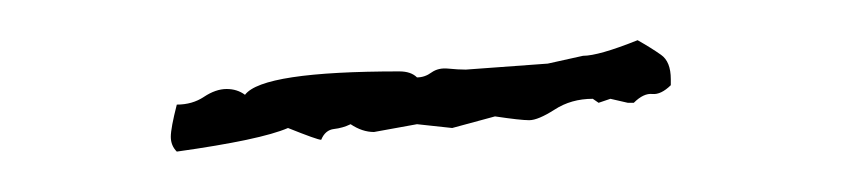

<svg xmlns="http://www.w3.org/2000/svg" viewBox="-20 -316 424 96"><path d="M253.9 -284.2 271.5 -288.1Q279.3 -288.1 298.8 -295.9Q305.7 -292 310.5 -288.6Q315.4 -285.2 315.4 -276.4V-273.4Q310.5 -268.6 306.2 -269Q301.8 -269.5 296.9 -264.6H293.9L285.2 -266.6L279.3 -264.6L276.4 -266.6Q265.6 -266.6 257.3 -261.2Q249 -255.9 244.6 -255.9Q240.2 -255.9 227.5 -257.8L206.1 -252L188.5 -253.9L167 -250Q161.1 -250 155.3 -253.9Q151.4 -252 147 -251.5Q142.6 -251 140.6 -246.1Q138.7 -246.1 124 -252Q110.4 -246.1 68.4 -240.2Q65.4 -243.2 65.4 -247.6Q65.4 -252 68.4 -263.7Q76.2 -263.7 82 -267.6Q87.9 -271.5 93.3 -271.5Q98.6 -271.5 102.5 -268.6Q111.3 -280.3 179.7 -280.3Q185.5 -280.3 188.5 -277.3Q192.4 -277.3 195.8 -279.8Q199.2 -282.2 204.1 -281.7Q209 -281.2 212.9 -281.2Z"/></svg>

Font: Mountains of Christmas
Style: Regular
Weight: 400
Designer: Crystal Kluge
Foundry: Font Diner, Inc DBA Tart Workshop
Version: Version 1.003